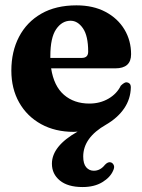

<svg xmlns="http://www.w3.org/2000/svg" viewBox="-20 -494 544 736"><path d="M413.5 160.5Q402.5 186 372 204.5Q341.5 223 296.5 223Q240 223 209.5 198Q179 173 179 133.5Q179 66 277.5 10.5Q270 11.5 263 11.5Q191.5 11.5 137.5 -18.2Q83.5 -48 53.5 -101Q23.5 -154 23.5 -223.5Q23.5 -296.5 53 -353Q82.5 -409.5 138.2 -441.5Q194 -473.5 273 -473.5Q337.5 -473.5 384.5 -448.5Q431.5 -423.5 457 -381Q482.5 -338.5 482.5 -286Q482.5 -232 422 -232H176Q186.5 -164 225.2 -130.5Q264 -97 322.5 -97Q363.5 -97 395.8 -115.8Q428 -134.5 443 -165.5Q457.5 -179.5 465.5 -178.5Q472 -178 476.8 -173.5Q481.5 -169 481.5 -158.5Q480.5 -114.5 456 -78.5Q431.5 -42.5 387 -16.5Q299 33.5 299 106Q299 134 310.5 147.2Q322 160.5 339.5 160.5Q364.5 160.5 382.5 137.5Q394.5 125 405 128.5Q412 130.5 416 138.8Q420 147 413.5 160.5ZM173 -279Q173 -275.5 173 -272H293.5Q318 -272 318 -296Q318 -356.5 298 -385.5Q278 -414.5 250.5 -414.5Q217.5 -414.5 195.2 -382Q173 -349.5 173 -279Z"/></svg>

Font: Fraunces 72pt Soft
Style: Bold
Weight: 700
Version: Version 1.000;[b76b70a41]